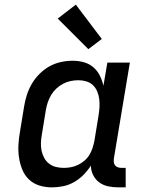

<svg xmlns="http://www.w3.org/2000/svg" viewBox="-20 -800 640 828"><path d="M204 8Q175 8 149.5 0Q124 -8 105 -26Q86 -44 76 -69Q66 -94 62 -120.5Q58 -147 59.5 -175Q61 -203 66 -231L84 -341Q88 -366 96 -391Q104 -416 117.5 -439Q131 -462 150.5 -481.5Q170 -501 193.5 -514Q217 -527 242.5 -532.5Q268 -538 294 -538Q319 -538 342 -531.5Q365 -525 382.5 -510Q400 -495 410.5 -474Q421 -453 426 -430L443 -530H540L471 -116Q470 -108 471 -100Q472 -92 476.5 -86.5Q481 -81 488.5 -78.5Q496 -76 504 -76H522V8H490Q468 8 446.5 3.5Q425 -1 408 -13.5Q391 -26 381.5 -45.5Q372 -65 372 -86Q358 -64 339.5 -45.5Q321 -27 299 -14.5Q277 -2 252.5 3Q228 8 204 8ZM255 -76Q271 -76 286.5 -79Q302 -82 316.5 -89Q331 -96 344 -107Q357 -118 365.5 -132Q374 -146 379 -161.5Q384 -177 387 -192L405 -302Q408 -320 409 -337.5Q410 -355 408 -372Q406 -389 399.5 -405Q393 -421 381 -432.5Q369 -444 352.5 -449Q336 -454 318 -454Q301 -454 284.5 -450.5Q268 -447 252.5 -439Q237 -431 223.5 -418.5Q210 -406 201 -391Q192 -376 186.5 -360Q181 -344 178 -327L160 -217Q157 -200 156.5 -182.5Q156 -165 159.5 -149Q163 -133 171 -118.5Q179 -104 192 -94Q205 -84 221.5 -80Q238 -76 255 -76ZM361 -588 229 -720 307 -780 419 -632Z"/></svg>

Font: Iosevka Curly Slab MdEx
Style: Italic
Weight: 500
Width: 7
Italic angle: -9°
Monospace: yes
Designer: Belleve Invis
Foundry: Belleve Invis
Version: Version 11.0.0; ttfautohint (v1.8.3)